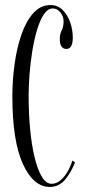

<svg xmlns="http://www.w3.org/2000/svg" viewBox="-20 -731 336 761"><path d="M177.5 10Q112.5 10 70.8 -81Q29 -172 29 -349Q29 -412.5 37.8 -476.5Q46.5 -540.5 64.8 -593.5Q83 -646.5 111.8 -678.8Q140.5 -711 180.5 -711Q208.5 -711 228.2 -691.5Q248 -672 258.2 -642.5Q268.5 -613 268.5 -582Q268.5 -537 243 -537Q217 -537 217 -577Q217 -596.5 224.5 -610.2Q232 -624 232 -647.5Q232 -665.5 219.5 -681.5Q207 -697.5 189.5 -697.5Q169.5 -697.5 154 -674.5Q138.5 -651.5 127 -613Q115.5 -574.5 108 -528.5Q100.5 -482.5 97 -435.8Q93.5 -389 93.5 -350Q93.5 -281 99.5 -218.2Q105.5 -155.5 117.2 -107Q129 -58.5 145.8 -30.5Q162.5 -2.5 184.5 -2.5Q205 -2.5 222 -18.2Q239 -34 250.5 -55.5Q262 -77 266.5 -94.5L277.5 -88Q263.5 -50 238.8 -20Q214 10 177.5 10Z"/></svg>

Font: Imbue 100pt Light
Style: Regular
Weight: 300
Designer: Tyler Finck
Foundry: Etcetera Type Company
Version: Version 1.102; ttfautohint (v1.8.3)